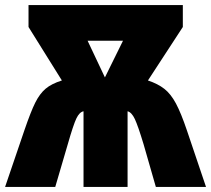

<svg xmlns="http://www.w3.org/2000/svg" viewBox="-29 -734 829 754"><path d="M689 -628 552 -418Q591 -405 616.5 -385Q642 -365 662 -327.5Q682 -290 705 -222L780 0H583L535 -167Q513 -240 500.5 -266.5Q488 -293 472 -297V0H299V-297Q283 -294 271 -269Q259 -244 237 -167L188 0H-9L67 -223Q92 -296 109.5 -331Q127 -366 150 -385.5Q173 -405 214 -418L83 -628V-714H689ZM315 -574 383 -430 454 -574Z"/></svg>

Font: Noto Sans Display Black Narrow
Style: Regular
Weight: 900
Width: 4
Designer: Monotype Design team
Foundry: Monotype Imaging Inc.
Version: Version 1.000